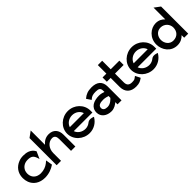

<svg xmlns="http://www.w3.org/2000/svg" viewBox="232 -1776 2911 2911"><g transform="rotate(-45 1687.5 -320.0)"><path d="M22 -226C22 -193 28 -160 39 -131C71 -48 150 11 267 11C350 11 424 -18 475 -54L480 -57L462 -165L425 -134C386 -104 333 -82 267 -82C245 -82 225 -86 206 -93C155 -112 119 -157 119 -226C119 -246 123 -266 130 -283C152 -332 198 -370 272 -370C343 -370 377 -349 399 -276L407 -250L458 -364L456 -369C411 -450 331 -462 267 -462C231 -462 198 -456 168 -443C85 -410 22 -337 22 -226Z M524 0H618V-166C618 -220 637 -262 662 -291C685 -317 719 -340 764 -340C812 -340 832 -307 832 -255V0H925V-255C925 -351 871 -419 770 -419C701 -419 653 -386 618 -344V-651L524 -582Z M974 -226C974 -95 1088 11 1224 11C1314 11 1393 -37 1437 -109L1443 -119L1433 -123C1432 -123 1366 -152 1324 -117C1297 -94 1262 -80 1224 -80C1153 -80 1093 -122 1073 -182H1472V-224C1472 -356 1360 -462 1224 -462C1088 -462 974 -357 974 -226ZM1073 -267C1092 -327 1152 -371 1224 -371C1296 -371 1356 -328 1374 -267Z M1515 -137C1515 -46 1592 11 1693 11C1753 11 1803 -25 1829 -48V0H1915V-296C1915 -407 1849 -462 1732 -462C1650 -462 1601 -439 1558 -403L1551 -397L1600 -324L1609 -332C1643 -363 1674 -371 1732 -371C1797 -371 1822 -353 1822 -298V-273C1802 -281 1764 -293 1723 -293C1612 -293 1515 -250 1515 -137ZM1612 -138C1612 -189 1659 -204 1723 -204C1764 -204 1805 -191 1822 -186V-147C1812 -135 1760 -78 1696 -78C1643 -78 1612 -97 1612 -138Z M1957 -357H2039V-161C2041 -52 2106 11 2221 11C2292 11 2322 -9 2355 -32L2362 -37L2321 -118L2311 -111C2281 -89 2279 -80 2221 -80C2159 -80 2132 -110 2132 -170V-357H2317V-449H2132V-632H2039V-449H1957Z M2343 -226C2343 -95 2457 11 2593 11C2683 11 2762 -37 2806 -109L2812 -119L2802 -123C2801 -123 2735 -152 2693 -117C2666 -94 2631 -80 2593 -80C2522 -80 2462 -122 2442 -182H2841V-224C2841 -356 2729 -462 2593 -462C2457 -462 2343 -357 2343 -226ZM2442 -267C2461 -327 2521 -371 2593 -371C2665 -371 2725 -328 2743 -267Z M2886 -226C2886 -108 2967 11 3108 11C3174 11 3222 -17 3258 -55V0H3345V-582L3252 -651V-399C3219 -435 3173 -462 3108 -462C2998 -462 2886 -367 2886 -226ZM2984 -226C2984 -295 3031 -363 3112 -363C3198 -363 3252 -295 3252 -226C3252 -143 3200 -84 3112 -84C3035 -84 2984 -150 2984 -226Z"/></g></svg>

Font: Charger Pro
Style: ExBd
Weight: 400
Designer: Jasper
Foundry: Cannot Into Space Fonts
Version: Version 1.09